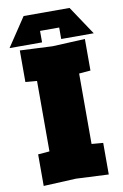

<svg xmlns="http://www.w3.org/2000/svg" viewBox="-101 -930 632 988"><g transform="rotate(-10 215.0 -435.5)"><path d="M45 4V-161L105 -166V-534L45 -539V-704L215 -696L385 -704V-539L325 -534V-166L385 -161V4L215 -4ZM165 -725H-5L95 -875H335L435 -725H265V-785H165Z"/></g></svg>

Font: Tektur Black
Style: Regular
Weight: 900
Designer: Adam Jagosz
Foundry: Adam Jagosz
Version: Version 1.005;gftools[0.9.30]